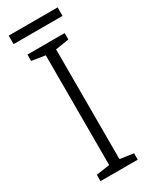

<svg xmlns="http://www.w3.org/2000/svg" viewBox="-216 -889 744 938"><g transform="rotate(-30 155.5 -420.0)"><path d="M294 -840H18V-792H294ZM261 0V-36L185 -47V-666L261 -678V-714H51V-678L127 -666V-47L51 -36V0Z"/></g></svg>

Font: Noto Sans Malayalam Light
Style: Regular
Weight: 300
Designer: Jelle Bosma - Monotype Design Team
Foundry: Monotype Imaging Inc.
Version: Version 2.104